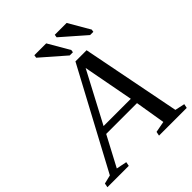

<svg xmlns="http://www.w3.org/2000/svg" viewBox="-289 -997 1136 1136"><g transform="rotate(-45 279.5 -429.0)"><path d="M128.9 -25.9 124 0H-54.7L-49.8 -25.9L4.9 -39.1L337.9 -660.2H431.2L553.2 -39.1L614.3 -25.9L608.9 0H377L382.3 -25.9L452.1 -39.1L420.9 -228H163.1L63 -39.1ZM353 -589.8 185.1 -272H413.1ZM509.8 -709 359.9 -839.8 362.8 -857.9H461.9L539.1 -725.1L536.6 -709ZM338.9 -709 189 -839.8 191.9 -857.9H291L368.2 -725.1L365.7 -709Z"/></g></svg>

Font: Tinos
Style: Italic
Weight: 400
Italic angle: -16.333°
Designer: Steve Matteson
Foundry: Monotype Imaging Inc.
Version: Version 1.32